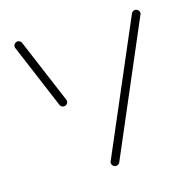

<svg xmlns="http://www.w3.org/2000/svg" viewBox="-83 -601 677 683"><g transform="rotate(-15 255.5 -259.5)"><path d="M154.1 -267.8Q154.1 -261.5 149.4 -257Q144.8 -252.6 138.5 -252.6Q134.1 -252.6 130.4 -255Q126.7 -257.4 124.8 -261.5L25.6 -497Q24.1 -499.6 24.1 -503.3Q24.1 -509.6 28.7 -514.1Q33.3 -518.5 39.6 -518.5Q44.1 -518.5 47.8 -516.1Q51.5 -513.7 53.3 -509.6L152.6 -274.1Q154.1 -271.5 154.1 -267.8ZM263 0Q256.7 0 252 -4.4Q247.4 -8.9 247.4 -15.2Q247.4 -18.9 248.9 -21.5L458.1 -509.6Q460 -513.7 463.7 -516.1Q467.4 -518.5 471.9 -518.5Q478.1 -518.5 482.8 -514.1Q487.4 -509.6 487.4 -503.3Q487.4 -499.6 485.9 -497L277 -8.9Q275.2 -4.8 271.3 -2.4Q267.4 0 263 0Z"/></g></svg>

Font: 26F Galaxy Sans Ultra Light
Style: Regular
Weight: 200
Designer: C₂₉H₂₅N₃O₅
Version: Version 1.100